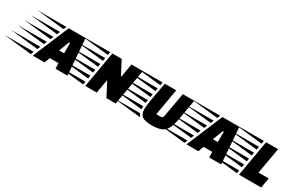

<svg xmlns="http://www.w3.org/2000/svg" viewBox="-156 -1477 3641 2438"><g transform="rotate(30 1664.5 -258.5)"><path d="M526 0 522 -81H396L365 0H192L414 -529H662L701 0ZM522 -224V-376H508L449 -224ZM160 -4 -250 -48H179ZM201 -101 -209 -145H220ZM242 -197 -168 -241H260ZM282 -293 -127 -337H301ZM323 -389 -86 -433H341ZM363 -486 -45 -529H381Z M1272 0 1169 -198H1165L1130 0H962L1054 -529H1190L1294 -332H1300L1334 -529H1501L1408 0ZM929 -3 505 -48H937ZM963 -196 539 -241H971ZM980 -292 556 -337H988ZM997 -388 573 -433H1005ZM1014 -484 590 -529H1021ZM946 -100 522 -145H954Z M1732 -196 1308 -241H1740ZM1749 -292 1325 -337H1757ZM1766 -388 1342 -433H1774ZM1783 -484 1359 -529H1790ZM1728 -145V-125Q1728 -108 1729 -100L1305 -145ZM1767 -3 1343 -48H1738Q1749 -20 1767 -3ZM1972 -140Q1999 -140 2009.5 -146.5Q2020 -153 2024 -178L2087 -529H2255L2203 -231Q2179 -91 2125.5 -39.5Q2072 12 1943 12Q1840 12 1799 -18.5Q1758 -49 1758 -125Q1758 -167 1769 -231L1822 -529H1990L1922 -140Z M2780 0 2776 -81H2650L2619 0H2446L2668 -529H2916L2955 0ZM2776 -224V-376H2762L2703 -224ZM2414 -4 2004 -48H2433ZM2455 -101 2045 -145H2474ZM2496 -197 2086 -241H2514ZM2536 -293 2127 -337H2555ZM2577 -389 2168 -433H2595ZM2617 -486 2209 -529H2635Z M3541 0H3216L3308 -529H3484L3417 -147H3567ZM3183 -3 2759 -48H3191ZM3217 -196 2793 -241H3225ZM3234 -292 2810 -337H3242ZM3251 -388 2827 -433H3259ZM3268 -484 2844 -529H3275ZM3200 -100 2776 -145H3208Z"/></g></svg>

Font: Faster One
Style: Regular
Weight: 400
Designer: Eduardo Rodriguez Tunni
Foundry: Eduardo Rodriguez Tunni
Version: Version 1.002